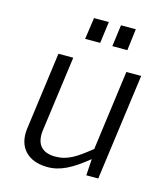

<svg xmlns="http://www.w3.org/2000/svg" viewBox="-110 -807 779 901"><g transform="rotate(15 280.0 -357.0)"><path d="M307 -723H235L220 -618H293ZM438 -723H366L352 -618H425ZM202 9C267 10 322 -21 396 -81L391 -1H449L519 -518H447L395 -130C329 -77 288 -48 227 -48C157 -48 130 -89 140 -156L189 -518H117L66 -139C55 -51 106 8 202 9Z"/></g></svg>

Font: United Sans Light
Style: Italic
Weight: 300
Italic angle: -8°
Designer: Pablo Impallari, Rodrigo Fuenzalida (Modified by Dan O. Williams)
Version: Version 1.000;PS 001.000;hotconv 1.0.88;makeotf.lib2.5.64775